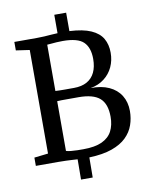

<svg xmlns="http://www.w3.org/2000/svg" viewBox="-104 -934 877 1134"><g transform="rotate(-10 335.0 -367.0)"><path d="M288.3 126 289.3 4.6Q273 3.6 256.4 2.6Q239.8 1.7 219.9 0.9Q200.1 0 173.7 0H39.5V-49.6L122.9 -59.2V-680.4L41.5 -692.2V-743H176Q200.1 -743 221.2 -744.3Q242.3 -745.6 262.3 -747.3Q282.2 -749 301.7 -749.5V-860H372.8V-749.6Q454 -745.5 501.7 -724.2Q549.5 -702.9 570.1 -666.9Q590.8 -630.9 590.8 -582.1Q590.8 -535.3 572.6 -496.3Q554.4 -457.4 520.1 -431.2Q485.8 -404.9 437.9 -396.3Q502 -397.7 547.9 -376.7Q593.9 -355.7 618.4 -316.2Q643 -276.6 643 -222.9Q643 -179.1 629 -139.2Q615.1 -99.3 582.8 -67.7Q550.5 -36 495.9 -16.6Q441.2 2.9 359.4 5.6L358.4 126ZM333.2 -48.1Q403.2 -48.1 445.2 -67.6Q487.3 -87.2 506 -123.3Q524.7 -159.5 524.7 -209.3Q524.7 -286.6 485.3 -321.2Q445.9 -355.7 358 -355.7Q345.2 -355.7 327.6 -355.6Q310 -355.5 291.1 -355.6Q272.2 -355.7 256.2 -355.5Q240.2 -355.2 230 -354.4V-56.1Q241.4 -52.3 259.5 -50.6Q277.6 -48.8 297.4 -48.4Q317.2 -48.1 333.2 -48.1ZM340.9 -414.3Q387.8 -414.3 419.3 -431.9Q450.8 -449.4 466.8 -482.9Q482.8 -516.3 482.8 -563.7Q482.8 -631.6 448.1 -665.3Q413.5 -698.9 323.9 -698.9Q304.3 -698.9 286.2 -697.7Q268.1 -696.4 253.5 -695Q239 -693.5 230 -693.2V-415.6Q240.2 -415.1 255.2 -414.6Q270.1 -414.1 286.2 -414.2Q302.3 -414.3 316.9 -414.3Q331.5 -414.3 340.9 -414.3Z"/></g></svg>

Font: Merriweather Light
Style: Regular
Weight: 300
Designer: Eben Sorkin
Foundry: Eben Sorkin
Version: Version 2.100